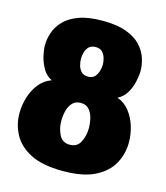

<svg xmlns="http://www.w3.org/2000/svg" viewBox="-104 -756 731 847"><g transform="rotate(15 261.0 -333.0)"><path d="M42 -506Q42 -534 52 -564Q62 -594 86.5 -619.5Q111 -645 153.5 -660.5Q196 -676 261 -676Q326 -676 368.5 -660.5Q411 -645 435 -619.5Q459 -594 469 -564Q479 -534 479 -506Q479 -484 472.5 -455Q466 -426 451 -401.5Q436 -377 411 -365Q445 -353 467 -324.5Q489 -296 500 -260Q511 -224 511 -186Q511 -136 487 -91Q463 -46 408.5 -18Q354 10 261 10Q168 10 113.5 -18Q59 -46 35 -91Q11 -136 11 -186Q11 -224 22 -260Q33 -296 55 -324Q77 -352 111 -364Q86 -376 71 -401Q56 -426 49 -455Q42 -484 42 -506ZM211 -489Q211 -476 215 -460Q219 -444 230 -432.5Q241 -421 261 -421Q281 -421 291.5 -432.5Q302 -444 306.5 -460Q311 -476 311 -489Q311 -503 306.5 -518.5Q302 -534 291.5 -545Q281 -556 261 -556Q241 -556 230 -545Q219 -534 215 -518.5Q211 -503 211 -489ZM198 -202Q198 -168 212.5 -139Q227 -110 261 -110Q295 -110 309.5 -139Q324 -168 324 -202Q324 -225 318.5 -247.5Q313 -270 299.5 -285.5Q286 -301 261 -301Q237 -301 223 -285.5Q209 -270 203.5 -247.5Q198 -225 198 -202Z"/></g></svg>

Font: Epunda Sans Black
Style: Regular
Weight: 900
Designer: Simon Atzbach
Foundry: typofactur
Version: Version 2.204; ttfautohint (v1.8.4.7-5d5b)